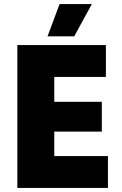

<svg xmlns="http://www.w3.org/2000/svg" viewBox="-20 -921 599 941"><path d="M430 -901H272L213 -743H344ZM65 0H509V-156H246V-276H479V-422H246V-544H499V-700H65Z"/></svg>

Font: Fixel Text ExtraBold
Style: Regular
Weight: 800
Width: 4
Designer: AlfaBravo + MacPaw
Foundry: Kyrylo Tkachov, Marchela Mozhyna, Serhii Makarenko, Maria Weinstein, Zakhar Kryvoshyya
Version: Version 1.211